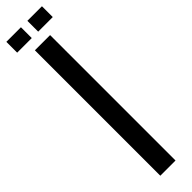

<svg xmlns="http://www.w3.org/2000/svg" viewBox="-330 -892 866 866"><g transform="rotate(-45 103.5 -459.0)"><path d="M54 0V-800H151V0ZM124 -849V-918H217V-849ZM-10 -849V-918H83V-849Z"/></g></svg>

Font: Big Shoulders Text SemiBold
Style: Regular
Weight: 600
Designer: Patric King
Foundry: XO Type Co
Version: Version 1.000; ttfautohint (v1.8.2)